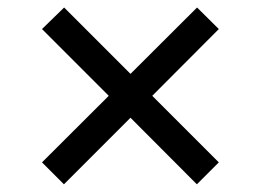

<svg xmlns="http://www.w3.org/2000/svg" viewBox="-20 -670 696 512"><path d="M150.5 -178.5 328 -356 505 -178.5 563.5 -237 386 -414.5 563.5 -592.5 505.5 -650 328 -473 151 -650 92 -592.5 270 -414.5 92 -237Z"/></svg>

Font: Spartan Medium
Style: Regular
Weight: 500
Designer: Matt Bailey, Mirko Velimirovic
Foundry: Matt Bailey
Version: Version 1.003; ttfautohint (v1.8.3)